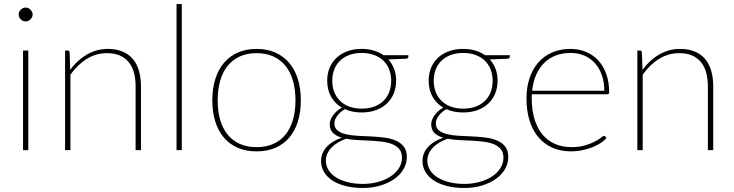

<svg xmlns="http://www.w3.org/2000/svg" viewBox="-20 -743 3632 950"><path d="M120 -493V0H94V-493ZM141.5 -671Q141.5 -664 138.5 -658Q135.5 -652 130.8 -647.2Q126 -642.5 119.8 -639.8Q113.5 -637 107 -637Q93 -637 82.8 -647.2Q72.5 -657.5 72.5 -671Q72.5 -685 82.8 -695.2Q93 -705.5 107 -705.5Q113.5 -705.5 119.8 -702.8Q126 -700 130.8 -695.2Q135.5 -690.5 138.5 -684.2Q141.5 -678 141.5 -671Z M327.5 -397.5Q362 -445 409.8 -473Q457.5 -501 514 -501Q555 -501 585.8 -488.2Q616.5 -475.5 636.8 -451.8Q657 -428 667.2 -393.5Q677.5 -359 677.5 -315.5V0H651V-315.5Q651 -354 642.5 -384.5Q634 -415 616.2 -436.2Q598.5 -457.5 572 -468.8Q545.5 -480 509.5 -480Q455.5 -480 409.8 -451.8Q364 -423.5 328.5 -373.5V0H302V-493H314.5Q324 -493 324.5 -483Z M879.5 -723V0H853.5V-723Z M1249.5 -501Q1302 -501 1342.8 -482.8Q1383.5 -464.5 1411.5 -431.2Q1439.5 -398 1454 -351Q1468.5 -304 1468.5 -246.5Q1468.5 -189 1454 -142.2Q1439.5 -95.5 1411.5 -62.5Q1383.5 -29.5 1342.8 -11.8Q1302 6 1249.5 6Q1197 6 1156.2 -11.8Q1115.5 -29.5 1087.5 -62.5Q1059.5 -95.5 1045 -142.2Q1030.5 -189 1030.5 -246.5Q1030.5 -304 1045 -351Q1059.5 -398 1087.5 -431.2Q1115.5 -464.5 1156.2 -482.8Q1197 -501 1249.5 -501ZM1249.5 -15Q1297.5 -15 1333.5 -31.5Q1369.5 -48 1393.8 -78.5Q1418 -109 1430 -151.5Q1442 -194 1442 -246.5Q1442 -299 1430 -342Q1418 -385 1393.8 -415.8Q1369.5 -446.5 1333.5 -463.2Q1297.5 -480 1249.5 -480Q1201.5 -480 1165.5 -463.2Q1129.5 -446.5 1105.2 -415.8Q1081 -385 1069 -342Q1057 -299 1057 -246.5Q1057 -194 1069 -151.5Q1081 -109 1105.2 -78.5Q1129.5 -48 1165.5 -31.5Q1201.5 -15 1249.5 -15Z M1769.5 -205.5Q1804 -205.5 1831.2 -215.5Q1858.5 -225.5 1877.2 -243.8Q1896 -262 1905.8 -287.2Q1915.5 -312.5 1915.5 -343.5Q1915.5 -374 1905.5 -399.5Q1895.5 -425 1876.8 -443Q1858 -461 1830.8 -471Q1803.5 -481 1769.5 -481Q1735.5 -481 1708.5 -471Q1681.5 -461 1662.8 -443Q1644 -425 1634 -399.5Q1624 -374 1624 -343.5Q1624 -312.5 1634 -287.2Q1644 -262 1662.8 -243.8Q1681.5 -225.5 1708.5 -215.5Q1735.5 -205.5 1769.5 -205.5ZM1969 37Q1969 11 1955.8 -5Q1942.5 -21 1920.8 -29.8Q1899 -38.5 1870.5 -42Q1842 -45.5 1811.2 -47Q1780.5 -48.5 1749.8 -50Q1719 -51.5 1692.5 -56.5Q1670.5 -48.5 1652.2 -37.8Q1634 -27 1620.8 -13.5Q1607.5 0 1600 16.5Q1592.5 33 1592.5 52.5Q1592.5 76.5 1605 97.5Q1617.5 118.5 1641.2 133.8Q1665 149 1699 158Q1733 167 1776 167Q1815 167 1850 157.5Q1885 148 1911.5 130.8Q1938 113.5 1953.5 89.5Q1969 65.5 1969 37ZM2000.5 -470V-462Q2000.5 -458 1997.5 -455.5Q1994.5 -453 1990 -452.5L1901.5 -449Q1920 -428.5 1930 -402Q1940 -375.5 1940 -344Q1940 -308.5 1927.8 -279.5Q1915.5 -250.5 1893.2 -229.8Q1871 -209 1839.5 -197.8Q1808 -186.5 1769.5 -186.5Q1722.5 -186.5 1686.5 -203Q1663 -189.5 1648.8 -170.2Q1634.5 -151 1634.5 -133.5Q1634.5 -110 1650 -97.5Q1665.5 -85 1690.5 -79Q1715.5 -73 1747.8 -71.2Q1780 -69.5 1813.8 -68Q1847.5 -66.5 1879.8 -62.5Q1912 -58.5 1937 -48Q1962 -37.5 1977.5 -18Q1993 1.5 1993 34Q1993 64 1977.8 91.8Q1962.5 119.5 1934 140.5Q1905.5 161.5 1865.2 174.2Q1825 187 1775.5 187Q1725 187 1686.2 176.5Q1647.5 166 1621.2 147.8Q1595 129.5 1581.8 105.5Q1568.5 81.5 1568.5 54.5Q1568.5 14 1596 -15.8Q1623.5 -45.5 1671 -61.5Q1644 -69.5 1627.8 -85Q1611.5 -100.5 1611.5 -129Q1611.5 -139 1615.8 -150.2Q1620 -161.5 1627.8 -172.2Q1635.5 -183 1646.5 -193Q1657.5 -203 1671.5 -210.5Q1637 -230.5 1618 -264.8Q1599 -299 1599 -344Q1599 -379 1611 -407.8Q1623 -436.5 1645.2 -457.2Q1667.5 -478 1699 -489.5Q1730.5 -501 1769.5 -501Q1802 -501 1829.2 -493Q1856.5 -485 1877.5 -470Z M2271.5 -205.5Q2306 -205.5 2333.2 -215.5Q2360.5 -225.5 2379.2 -243.8Q2398 -262 2407.8 -287.2Q2417.5 -312.5 2417.5 -343.5Q2417.5 -374 2407.5 -399.5Q2397.5 -425 2378.8 -443Q2360 -461 2332.8 -471Q2305.5 -481 2271.5 -481Q2237.5 -481 2210.5 -471Q2183.5 -461 2164.8 -443Q2146 -425 2136 -399.5Q2126 -374 2126 -343.5Q2126 -312.5 2136 -287.2Q2146 -262 2164.8 -243.8Q2183.5 -225.5 2210.5 -215.5Q2237.5 -205.5 2271.5 -205.5ZM2471 37Q2471 11 2457.8 -5Q2444.5 -21 2422.8 -29.8Q2401 -38.5 2372.5 -42Q2344 -45.5 2313.2 -47Q2282.5 -48.5 2251.8 -50Q2221 -51.5 2194.5 -56.5Q2172.5 -48.5 2154.2 -37.8Q2136 -27 2122.8 -13.5Q2109.5 0 2102 16.5Q2094.5 33 2094.5 52.5Q2094.5 76.5 2107 97.5Q2119.5 118.5 2143.2 133.8Q2167 149 2201 158Q2235 167 2278 167Q2317 167 2352 157.5Q2387 148 2413.5 130.8Q2440 113.5 2455.5 89.5Q2471 65.5 2471 37ZM2502.5 -470V-462Q2502.5 -458 2499.5 -455.5Q2496.5 -453 2492 -452.5L2403.5 -449Q2422 -428.5 2432 -402Q2442 -375.5 2442 -344Q2442 -308.5 2429.8 -279.5Q2417.5 -250.5 2395.2 -229.8Q2373 -209 2341.5 -197.8Q2310 -186.5 2271.5 -186.5Q2224.5 -186.5 2188.5 -203Q2165 -189.5 2150.8 -170.2Q2136.5 -151 2136.5 -133.5Q2136.5 -110 2152 -97.5Q2167.5 -85 2192.5 -79Q2217.5 -73 2249.8 -71.2Q2282 -69.5 2315.8 -68Q2349.5 -66.5 2381.8 -62.5Q2414 -58.5 2439 -48Q2464 -37.5 2479.5 -18Q2495 1.5 2495 34Q2495 64 2479.8 91.8Q2464.5 119.5 2436 140.5Q2407.5 161.5 2367.2 174.2Q2327 187 2277.5 187Q2227 187 2188.2 176.5Q2149.5 166 2123.2 147.8Q2097 129.5 2083.8 105.5Q2070.5 81.5 2070.5 54.5Q2070.5 14 2098 -15.8Q2125.5 -45.5 2173 -61.5Q2146 -69.5 2129.8 -85Q2113.5 -100.5 2113.5 -129Q2113.5 -139 2117.8 -150.2Q2122 -161.5 2129.8 -172.2Q2137.5 -183 2148.5 -193Q2159.5 -203 2173.5 -210.5Q2139 -230.5 2120 -264.8Q2101 -299 2101 -344Q2101 -379 2113 -407.8Q2125 -436.5 2147.2 -457.2Q2169.5 -478 2201 -489.5Q2232.5 -501 2271.5 -501Q2304 -501 2331.2 -493Q2358.5 -485 2379.5 -470Z M2970 -294Q2970 -338.5 2957.2 -373.2Q2944.5 -408 2922.2 -432Q2900 -456 2869.5 -468.5Q2839 -481 2803.5 -481Q2761.5 -481 2728.2 -467.8Q2695 -454.5 2671 -430Q2647 -405.5 2632.2 -371Q2617.5 -336.5 2613 -294ZM2981 -60.5Q2971 -48 2953 -36Q2935 -24 2911.8 -14.8Q2888.5 -5.5 2861.2 0.2Q2834 6 2805.5 6Q2755 6 2714.2 -11.8Q2673.5 -29.5 2644.8 -63Q2616 -96.5 2600.5 -145.2Q2585 -194 2585 -256.5Q2585 -310.5 2599.8 -355.2Q2614.5 -400 2642.5 -432.5Q2670.5 -465 2711 -483Q2751.5 -501 2803 -501Q2843 -501 2877.8 -487Q2912.5 -473 2938.5 -445.8Q2964.5 -418.5 2979.2 -378.5Q2994 -338.5 2994 -287Q2994 -276.5 2985 -276.5H2611.5Q2611 -271.5 2611 -266.8Q2611 -262 2611 -256.5Q2611 -197.5 2625 -152.5Q2639 -107.5 2664.5 -77Q2690 -46.5 2726.2 -30.8Q2762.5 -15 2807 -15Q2846.5 -15 2875.5 -23.8Q2904.5 -32.5 2924 -43Q2943.5 -53.5 2954.2 -62.2Q2965 -71 2968 -71Q2972 -71 2974.5 -68Z M3159 -397.5Q3193.5 -445 3241.2 -473Q3289 -501 3345.5 -501Q3386.5 -501 3417.2 -488.2Q3448 -475.5 3468.2 -451.8Q3488.5 -428 3498.8 -393.5Q3509 -359 3509 -315.5V0H3482.5V-315.5Q3482.5 -354 3474 -384.5Q3465.5 -415 3447.8 -436.2Q3430 -457.5 3403.5 -468.8Q3377 -480 3341 -480Q3287 -480 3241.2 -451.8Q3195.5 -423.5 3160 -373.5V0H3133.5V-493H3146Q3155.5 -493 3156 -483Z"/></svg>

Font: Lato 2
Style: Regular
Weight: 200
Designer: Lukasz Dziedzic with Adam Twardoch and Botio Nikoltchev
Foundry: tyPoland Lukasz Dziedzic
Version: Version 2.015; 2015-08-06; http://www.latofonts.com/